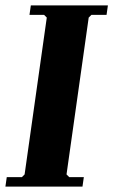

<svg xmlns="http://www.w3.org/2000/svg" viewBox="-23 -690 419 710"><path d="M315 -635 305 -625 223 -45 233 -35H287L282 0H-3L2 -35H58L68 -45L150 -625L140 -635H86L91 -670H376L371 -635Z"/></svg>

Font: Brygada 1918
Style: Bold Italic
Weight: 700
Italic angle: -8°
Designer: Mateusz Machalski | Borys Kosmynka | Przemek Hoffer
Foundry: NIEPODLEGLA 2018
Version: Version 3.006